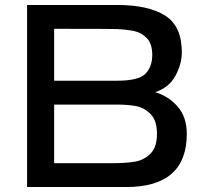

<svg xmlns="http://www.w3.org/2000/svg" viewBox="-20 -753 804 773"><path d="M732 -214Q732 0 488 0H89V-733H451Q577 -733 644.5 -690.5Q712 -648 712 -543Q712 -495 686 -447.5Q660 -400 605 -382Q660 -365 696 -323Q732 -281 732 -214ZM198 -637V-428H451Q538 -428 565.5 -456Q593 -484 593 -532Q593 -576 572 -598.5Q551 -621 522 -627.5Q493 -634 451 -636Q430 -637 198 -637ZM433 -96Q486 -96 522.5 -102Q559 -108 585.5 -134Q612 -160 612 -214Q612 -268 586 -294Q560 -320 527 -326Q494 -332 451 -332H198V-96Z"/></svg>

Font: Shippori Antique
Style: Regular
Weight: 400
Designer: FONTDASU
Foundry: FONTDASU / Google Inc. / but / Adobe
Version: Version 2.001